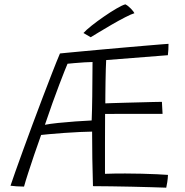

<svg xmlns="http://www.w3.org/2000/svg" viewBox="-20 -854 856 887"><path d="M748 13Q720.5 12 678.8 10.8Q637 9.5 589 8.5Q541 7.5 494 6.8Q447 6 409.5 6Q407.5 -56.5 406.5 -121Q405.5 -185.5 405.5 -246Q385.5 -246 349.8 -244.2Q314 -242.5 275.2 -239.8Q236.5 -237 206.8 -234.2Q177 -231.5 170 -230.5Q153.5 -185 138 -139Q122.5 -93 110 -54.5Q97.5 -16 91 8Q75.5 8 57 6.8Q38.5 5.5 28.5 4Q35.5 -17.5 50.8 -60.5Q66 -103.5 86.5 -159.8Q107 -216 130.2 -278.8Q153.5 -341.5 176.8 -402.8Q200 -464 220.8 -517.2Q241.5 -570.5 257 -607Q260.5 -607.5 288.8 -610.2Q317 -613 361 -617Q405 -621 456.5 -625.8Q508 -630.5 559.8 -635Q611.5 -639.5 655.2 -643.2Q699 -647 727 -649.2Q755 -651.5 758.5 -651.5Q758.5 -635.5 757.8 -624.5Q757 -613.5 755.5 -599L470.5 -576.5Q469.5 -562 468.8 -534.5Q468 -507 467.5 -476Q467 -445 466.8 -418Q466.5 -391 466.5 -376.5Q477.5 -377 503 -377.8Q528.5 -378.5 561.2 -379.5Q594 -380.5 627.2 -381.2Q660.5 -382 687.5 -382.8Q714.5 -383.5 728 -383.5L731 -328Q724 -328 698.5 -328Q673 -328 638.5 -328Q604 -328 568.8 -328Q533.5 -328 505.2 -327.8Q477 -327.5 465.5 -327.5Q465 -259 465 -189Q465 -119 465 -51Q482 -52 509.8 -52.2Q537.5 -52.5 558.5 -52.5Q596 -52.5 634.8 -51.5Q673.5 -50.5 705.8 -49Q738 -47.5 756 -46Q755.5 -31 752.8 -12.8Q750 5.5 748 13ZM187.5 -277.5Q210 -282 248.2 -286Q286.5 -290 328.5 -293Q370.5 -296 403.5 -297.5Q405.5 -347 406.2 -408Q407 -469 407.5 -567.5Q394 -567.5 370.2 -566Q346.5 -564.5 324 -562.5Q301.5 -560.5 292 -559.5Q282.5 -538 253.5 -462.2Q224.5 -386.5 187.5 -277.5ZM559 -834Q572 -827.5 585 -813.8Q598 -800 601 -793Q587 -789 557.8 -774Q528.5 -759 495.5 -739.8Q462.5 -720.5 435.5 -704.2Q408.5 -688 399 -682L365.5 -701.5Q377.5 -715 403.2 -735.5Q429 -756 459.8 -777.2Q490.5 -798.5 517.5 -814.2Q544.5 -830 559 -834Z"/></svg>

Font: Grandstander ExtraLight
Style: Regular
Weight: 200
Designer: Tyler Finck
Foundry: Etcetera Type Co
Version: Version 1.200; ttfautohint (v1.8.3)